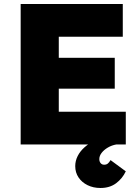

<svg xmlns="http://www.w3.org/2000/svg" viewBox="-20 -720 699 957"><path d="M83 0V-700H592V-537H273V-163H607V0ZM177 -278V-432H552V-278ZM355 108Q355 82 367 58Q379 34 401.5 14Q424 -6 456 -22.5Q488 -39 527 -49L560 0Q537 4 517.5 15.5Q498 27 486.5 42Q475 57 475 73Q475 85 481.5 93Q488 101 499 101Q510 101 517 95.5Q524 90 531 78L607 134Q590 170 558.5 193.5Q527 217 481 217Q445 217 416.5 203Q388 189 371.5 164.5Q355 140 355 108Z"/></svg>

Font: Mach ExtraBold
Style: Regular
Weight: 800
Version: Version 1.002